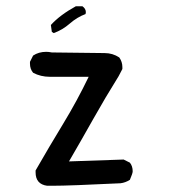

<svg xmlns="http://www.w3.org/2000/svg" viewBox="-20 -597 540 615"><path d="M148 -2H131Q94 -7 94 -45V-51Q137 -126 182 -200Q227 -274 264 -351H140Q110 -351 86 -364Q76 -376 76 -393V-399L86 -419Q104 -431 128 -431Q136 -431 146 -429L315 -427Q341 -427 362 -413Q372 -399 372 -382V-376L360 -353Q317 -284 278.5 -215.5Q240 -147 201 -80L376 -86L396 -76Q405 -65 405 -48Q405 -42 396 -21Q382 -12 366 -10Q203 -2 148 -2ZM152 -491 146 -495 143 -517Q172 -549 223 -577H244Q255 -569 255 -558L254 -552Q227 -542 203.5 -521.5Q180 -501 152 -491Z"/></svg>

Font: Xiaolai SC
Style: Regular
Weight: 400
Designer: Nozomi Seto 瀬戸のぞみ
Version: Version 3.11;December 4, 2020;FontCreator 13.0.0.2613 64-bit